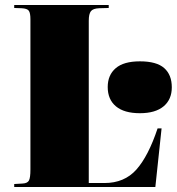

<svg xmlns="http://www.w3.org/2000/svg" viewBox="-20 -750 709 770"><path d="M37 0V-12L71 -14Q90 -15 96 -26Q102 -37 102 -70V-673Q102 -698 95.5 -707Q89 -716 66 -717L37 -718V-730H416V-718L378 -717Q353 -716 344.5 -705Q336 -694 336 -667V-16H399Q479 -16 527 -70Q575 -124 612 -235H628L603 0ZM541 -296Q478 -296 445 -323.5Q412 -351 412 -401Q412 -449 444 -476.5Q476 -504 541 -504Q608 -504 638.5 -477Q669 -450 669 -400Q669 -351 636 -323.5Q603 -296 541 -296Z"/></svg>

Font: Literata 72pt Black
Style: Regular
Weight: 900
Designer: Latin by Veronika Burian and Jose Scaglione. Greek by Irene Vlachou. Cyrillic by Vera Evstafieva.
Foundry: TypeTogether
Version: Version 3.002